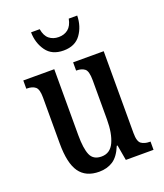

<svg xmlns="http://www.w3.org/2000/svg" viewBox="-139 -836 799 938"><g transform="rotate(-20 260.5 -367.0)"><path d="M215 10Q146 10 113 -36.5Q80 -83 80 -186V-425Q80 -468 64.5 -480.5Q49 -493 22 -493H18V-536H179V-193Q179 -124 193.5 -90Q208 -56 251 -56Q296 -56 316.5 -100.5Q337 -145 337 -217V-421Q337 -469 321 -481Q305 -493 280 -493H277V-536H436V-110Q436 -66 453 -54.5Q470 -43 495 -43H500V0H356L342 -80H338Q317 -29 286.5 -9.5Q256 10 215 10ZM254 -606Q194 -606 164.5 -647Q135 -688 134 -744H179Q185 -708 205 -692Q225 -676 254 -676Q283 -676 303 -692Q323 -708 330 -744H374Q373 -688 343.5 -647Q314 -606 254 -606Z"/></g></svg>

Font: Noto Serif Myanmar ExtraCondensed Medium
Style: Regular
Weight: 500
Width: 2
Designer: Ben Mitchell and the Monotype Design Team
Foundry: Monotype Imaging Inc.
Version: Version 2.106; ttfautohint (v1.8.4.7-5d5b)